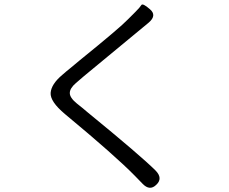

<svg xmlns="http://www.w3.org/2000/svg" viewBox="-20 -807 1040 872"><path d="M690 32Q660 62 627 27L593 -8Q504 -99 275 -289Q207 -346 210 -385.5Q213 -425 263 -467Q281 -483 300 -498L342 -533Q526 -682 561 -719Q578 -736 595 -753Q616 -774 622 -784Q628 -794 661 -765Q694 -737 655 -704L361 -461Q343 -446 325 -430Q297 -406 297 -384.5Q297 -363 329 -337Q347 -322 354 -317Q360 -312 379 -296Q620 -99 687 -32Q721 3 690 32Z"/></svg>

Font: Resource Han Rounded KR Normal
Style: Regular
Weight: 350
Designer: Cyano Hao (round all glyphs); Ryoko NISHIZUKA 西塚涼子 (kana, bopomofo & ideographs); Paul D. Hunt (Latin, Greek & Cyrillic)
Foundry: Cyano Hao
Version: 0.990